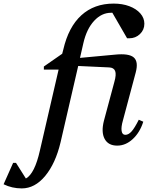

<svg xmlns="http://www.w3.org/2000/svg" viewBox="-217 -797 840 1068"><path d="M-96 251Q-150 251 -197 228L-144 109H-128L-73 196Q-24 169 5 40L109 -410H27V-427L129 -498L135 -521Q164 -647 235.5 -712Q307 -777 415 -777Q464 -777 502.5 -762.5Q541 -748 563.5 -722.5Q586 -697 586 -665Q586 -631 561.5 -607.5Q537 -584 502 -584H490L408 -726Q405 -726 401 -726Q348 -726 306.5 -681Q265 -636 247 -558L228 -475L422 -493Q500 -501 527 -477.5Q554 -454 538 -394L467 -128Q456 -90 459.5 -68.5Q463 -47 480 -47Q498 -47 515 -66Q532 -85 555 -131L580 -120Q561 -60 521.5 -23.5Q482 13 435 13Q385 13 365 -24.5Q345 -62 361 -125L419 -341Q431 -383 423.5 -402Q416 -421 390 -422L218 -430L120 -6Q92 112 34.5 181.5Q-23 251 -96 251Z"/></svg>

Font: Platypi
Style: Italic
Weight: 400
Italic angle: -13°
Designer: David Sargent
Foundry: Bolt Cutter Type
Version: Version 1.200; ttfautohint (v1.8.4.7-5d5b)